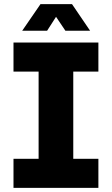

<svg xmlns="http://www.w3.org/2000/svg" viewBox="-20 -905 539 925"><path d="M45 0V-140H166V-560H45V-700H454V-560H333V-140H454V0ZM87 -757 175 -885H327L414 -757H295L250 -824L207 -757Z"/></svg>

Font: MuseoModerno SemiBold
Style: Bold
Weight: 700
Version: Version 1.001